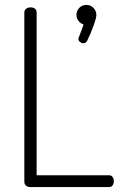

<svg xmlns="http://www.w3.org/2000/svg" viewBox="-20 -761 497 781"><path d="M372 -700Q372 -689 361.5 -659Q351 -629 335 -596Q333 -591 328.5 -588Q324 -585 319 -585Q312 -585 305.5 -590Q299 -595 299 -603Q299 -608 301 -610L320 -661Q307 -666 299 -676.5Q291 -687 291 -700Q291 -717 302.5 -729Q314 -741 332 -741Q348 -741 360 -729Q372 -717 372 -700ZM79 -22V-710Q79 -720 86.5 -725.5Q94 -731 104 -731Q115 -731 122 -726Q129 -721 129 -710V-48H424Q433 -48 438 -41Q443 -34 443 -24Q443 -14 438 -7Q433 0 424 0H103Q93 0 86 -5.5Q79 -11 79 -22Z"/></svg>

Font: Dosis
Style: Regular
Weight: 400
Designer: Edgar Tolentino, Pablo Impallari, Igino Marini
Foundry: Edgar Tolentino, Pablo Impallari, Igino Marini
Version: Version 1.007;Glyphs 3.1.1 (3134)